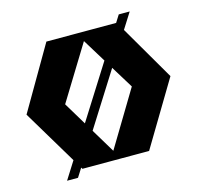

<svg xmlns="http://www.w3.org/2000/svg" viewBox="-111 -859 1052 1018"><g transform="rotate(-15 414.5 -350.5)"><path d="M519.9 -476.3 333.3 -180.7 412 -49.9 595 -354ZM490.3 -524.5 412 -652.1 229 -354 304 -229.3ZM382 -701H442H601.8L627 -741H687L632.2 -654.2L807 -354L595 0H442H382H229L224.3 -7.9L194 40H134L195 -56.7L17 -354L219 -701Z"/></g></svg>

Font: Radio Edit
Style: P3
Weight: 800
Version: Version 3.001;PS 003.001;hotconv 1.0.70;makeotf.lib2.5.58329